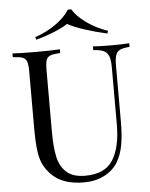

<svg xmlns="http://www.w3.org/2000/svg" viewBox="-61 -966 804 1029"><g transform="rotate(-5 341.0 -451.0)"><path d="M655 -688Q620 -686 603 -677.5Q586 -669 580 -649.5Q574 -630 574 -592V-291Q574 -219 564.5 -167.5Q555 -116 533 -79Q508 -36 459.5 -11Q411 14 350 14Q240 14 182 -40Q138 -81 123 -133Q108 -185 108 -288V-602Q108 -640 102 -657Q96 -674 79.5 -680Q63 -686 27 -688V-708Q69 -705 155 -705Q236 -705 282 -708V-688Q246 -686 229.5 -680Q213 -674 207 -657Q201 -640 201 -602V-271Q201 -191 212 -138Q223 -85 257.5 -53Q292 -21 359 -21Q465 -21 508 -89Q551 -157 551 -280V-592Q551 -646 531.5 -666Q512 -686 460 -688V-708Q496 -705 562 -705Q622 -705 655 -708ZM548 -784 543 -770Q483 -783 424.5 -802Q366 -821 332 -840Q304 -821 256.5 -802Q209 -783 161 -770L156 -784Q220 -806 269.5 -841.5Q319 -877 343 -916H361Q385 -877 434.5 -841.5Q484 -806 548 -784Z"/></g></svg>

Font: Playfair Display SC
Style: Regular
Weight: 400
Designer: Claus Eggers Sørensen
Foundry: Claus Eggers Sørensen
Version: Version 1.200; ttfautohint (v1.6)